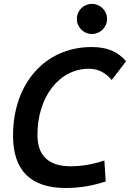

<svg xmlns="http://www.w3.org/2000/svg" viewBox="-20 -941 658 971"><path d="M313 9.8C379.9 9.8 447.3 -1 514.6 -23.4L507.8 -129.4C450.2 -109.9 393.6 -100.1 337.9 -100.1C226.1 -100.1 169.4 -152.8 169.4 -258.8C169.4 -451.7 279.8 -593.3 429.2 -593.3C475.1 -593.3 511.2 -575.7 544.9 -536.6L617.7 -631.3C574.7 -681.2 520.5 -703.1 443.4 -703.1C208.5 -703.1 45.9 -519 45.9 -255.4C45.9 -78.6 135.3 9.8 313 9.8ZM444.8 -769C486.8 -769 521.5 -803.2 521.5 -845.2C521.5 -887.7 486.8 -921.4 444.8 -921.4C402.8 -921.4 368.7 -887.7 368.7 -845.2C368.7 -803.2 402.8 -769 444.8 -769Z"/></svg>

Font: Cascadia Mono PL SemiBold
Style: Italic
Weight: 600
Italic angle: -10°
Monospace: yes
Designer: Aaron Bell
Foundry: Saja Typeworks
Version: Version 2404.023